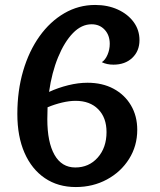

<svg xmlns="http://www.w3.org/2000/svg" viewBox="-20 -730 645 775"><path d="M534 -206Q534 -141 501 -88.5Q468 -36 411.5 -5.5Q355 25 286 25Q214 25 161 -11Q108 -47 79 -113Q50 -179 50 -270Q50 -364 73.5 -444Q97 -524 139.5 -583.5Q182 -643 239.5 -676.5Q297 -710 364 -710Q415 -710 455.5 -691.5Q496 -673 519.5 -641Q543 -609 543 -568Q543 -524 514 -496.5Q485 -469 438 -469Q411 -469 391 -479Q405 -488 414 -509Q423 -530 423 -553Q423 -588 402.5 -610Q382 -632 350 -632Q309 -632 274.5 -596.5Q240 -561 214.5 -499Q189 -437 178 -359Q215 -376 255.5 -386Q296 -396 333 -396Q393 -396 438 -372Q483 -348 508.5 -305Q534 -262 534 -206ZM171 -249Q171 -156 200 -105Q229 -54 284 -54Q339 -54 374.5 -94Q410 -134 410 -197Q410 -255 376.5 -289Q343 -323 285 -323Q260 -323 230.5 -316Q201 -309 172 -297Q171 -274 171 -249Z"/></svg>

Font: Merienda SemiBold
Style: Regular
Weight: 600
Designer: Eduardo Rodriguez Tunni
Foundry: Eduardo Rodriguez Tunni
Version: Version 2.001; ttfautohint (v1.8.4.7-5d5b)